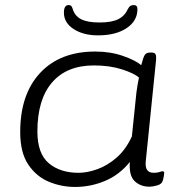

<svg xmlns="http://www.w3.org/2000/svg" viewBox="-20 -733 705 760"><path d="M277 7Q223 7 173.5 -13.5Q124 -34 92 -81.5Q60 -129 60 -210Q60 -360 139 -444.5Q218 -529 357 -529Q417 -529 467 -511.5Q517 -494 539 -475Q547 -506 553 -515.5Q559 -525 575 -525H579Q592 -525 595.5 -518.5Q599 -512 598 -498L557 -95Q552 -49 588 -49Q603 -49 611 -52Q619 -55 624 -55Q630 -55 630 -48Q630 -45 628.5 -36Q627 -27 624 -17Q620 -4 602 1Q584 6 572 6Q536 6 513 -16Q490 -38 494 -92Q453 -41 396 -17Q339 7 277 7ZM291 -49Q326 -49 366 -63.5Q406 -78 442 -109.5Q478 -141 502 -193L520 -367Q522 -381 524.5 -397Q527 -413 530 -426Q511 -443 462.5 -458.5Q414 -474 352 -474Q244 -474 186 -406.5Q128 -339 128 -213Q128 -125 173 -87Q218 -49 291 -49ZM368 -593Q310 -593 271.5 -618Q233 -643 233 -683Q233 -713 252 -713Q258 -713 261.5 -710Q265 -707 268 -697Q276 -670 301 -657Q326 -644 374 -644Q422 -644 448 -657Q474 -670 486 -697Q491 -707 497 -710Q503 -713 509 -713Q524 -713 524 -697Q524 -650 481 -621.5Q438 -593 368 -593Z"/></svg>

Font: Asap Expanded Expanded Light
Style: Italic
Weight: 300
Width: 7
Italic angle: -6°
Designer: Pablo Cosgaya
Foundry: Omnibus-Type
Version: Version 3.001; ttfautohint (v1.8.4.7-5d5b)